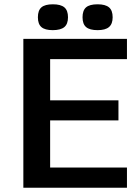

<svg xmlns="http://www.w3.org/2000/svg" viewBox="-20 -883 657 903"><path d="M577.1 -605H215.8V-411.1H537.1V-316.9H215.8V-95.2H577.1V0H89.8V-700.2H577.1ZM229 -862.8Q265.6 -862.8 282.7 -848.4Q299.8 -834 299.8 -801.8Q299.8 -770 282.5 -755.6Q265.1 -741.2 228 -741.2Q191.4 -741.2 174.8 -755.6Q158.2 -770 158.2 -801.8Q158.2 -834 174.8 -848.4Q191.4 -862.8 229 -862.8ZM439 -862.8Q475.6 -862.8 492.7 -848.4Q509.8 -834 509.8 -801.8Q509.8 -770.5 492.7 -755.9Q475.6 -741.2 439 -741.2Q401.9 -741.2 385 -755.6Q368.2 -770 368.2 -801.8Q368.2 -834 384.8 -848.4Q401.4 -862.8 439 -862.8Z"/></svg>

Font: Fivo Sans Modern Med
Style: Regular
Weight: 450
Designer: Alexander Slobzheninov
Foundry: Alexander Slobzheninov
Version: 1.0